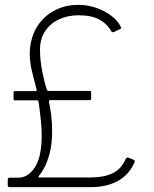

<svg xmlns="http://www.w3.org/2000/svg" viewBox="-20 -772 637 792"><path d="M20 0Q12 0 12 -8V-32Q12 -39 19 -39H54Q94 -38 123 -80.5Q152 -123 152 -214Q152 -241 148.5 -276Q145 -311 139 -353Q138 -358 134 -358H41Q36 -358 36 -364V-390Q36 -396 41 -396H125Q133 -396 131 -402L113 -473Q97 -537 106 -588.5Q115 -640 143 -676.5Q171 -713 212.5 -732.5Q254 -752 302 -752Q344 -752 380.5 -738.5Q417 -725 443.5 -703.5Q470 -682 479 -659Q481 -655 478.5 -654Q476 -653 473 -651L450 -640Q442 -637 439 -643Q422 -674 389.5 -691.5Q357 -709 304 -709Q260 -709 224 -692.5Q188 -676 166.5 -644Q145 -612 145 -567Q145 -524 154.5 -476.5Q164 -429 173 -403Q175 -397 179 -397H350Q356 -397 356 -392V-365Q356 -359 350 -359H189Q181 -359 182 -352Q188 -324 191.5 -294.5Q195 -265 195 -232Q195 -176 184.5 -138Q174 -100 161.5 -78Q149 -56 141 -47Q138 -43 138.5 -41.5Q139 -40 143 -40H354Q408 -40 444 -57Q480 -74 499 -117Q503 -124 509 -122L531 -113Q538 -109 536 -105Q514 -52 467 -26Q420 0 354 0H20Z"/></svg>

Font: Libre Franklin Thin Thin
Style: Regular
Weight: 250
Version: Version 3.000